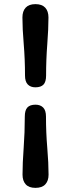

<svg xmlns="http://www.w3.org/2000/svg" viewBox="-20 -766 352 929"><path d="M203 -400.5Q203 -370 190.5 -356.8Q178 -343.5 151 -343.5Q128 -343.5 114.5 -357.2Q101 -371 101 -400.5Q101 -478.5 94.8 -552.8Q88.5 -627 88.5 -681.5Q88.5 -712 104.2 -729Q120 -746 151.5 -746Q183 -746 198.8 -729Q214.5 -712 214.5 -681.5Q214.5 -627 208.8 -552.5Q203 -478 203 -400.5ZM100 -202Q100 -232.5 112.5 -246Q125 -259.5 152 -259.5Q175 -259.5 188.8 -245.8Q202.5 -232 202.5 -202Q202.5 -124.5 208.8 -50.2Q215 24 215 79Q215 109 199.2 126Q183.5 143 151.5 143Q120 143 104.5 126Q89 109 89 79Q89 24 94.5 -50.5Q100 -125 100 -202Z"/></svg>

Font: Fraunces 72pt SuperSoft Black
Style: Regular
Weight: 900
Version: Version 1.000;[0bf87f6ff]